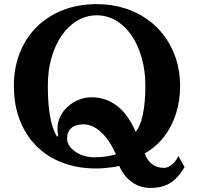

<svg xmlns="http://www.w3.org/2000/svg" viewBox="-20 -800 975 939"><path d="M882.8 17.1Q860.8 53.7 836.9 76.2Q813 98.6 783.4 108.9Q753.9 119.1 714.8 119.1Q682.1 119.1 652.6 106.2Q623 93.3 600.1 68.8Q577.1 44.4 563 11.2Q550.3 14.6 530.8 17.6Q511.2 20.5 490.2 22.2Q469.2 23.9 450.2 23.9Q358.9 23.9 284.9 -4.4Q210.9 -32.7 158 -85.9Q105 -139.2 76.4 -213.6Q47.9 -288.1 47.9 -379.9Q47.9 -468.8 77.1 -542.2Q106.4 -615.7 160.4 -668.9Q214.4 -722.2 288.8 -751Q363.3 -779.8 453.1 -779.8Q524.4 -779.8 586.7 -760.7Q648.9 -741.7 699.2 -706.3Q749.5 -670.9 785.6 -621.3Q821.8 -571.8 841.3 -510.7Q860.8 -449.7 860.8 -379.9Q860.8 -306.6 840.3 -242.9Q819.8 -179.2 781.2 -129.9Q742.7 -80.6 688 -49.8Q699.2 -15.6 723.6 2.7Q748 21 782.2 21Q801.8 21 821.5 4.4Q841.3 -12.2 852.1 -37.1ZM264.2 -134.8Q262.7 -147 262 -154.8Q261.2 -162.6 261.2 -171.9Q261.2 -202.1 274.7 -229.7Q288.1 -257.3 311.5 -278.6Q335 -299.8 365 -312Q395 -324.2 428.2 -324.2Q498.5 -324.2 553.2 -281.7Q607.9 -239.3 643.1 -155.8Q665.5 -179.2 678.2 -238.3Q690.9 -297.4 690.9 -379.9Q690.9 -454.1 673.1 -517.1Q655.3 -580.1 623.3 -626.7Q591.3 -673.3 547.9 -699.2Q504.4 -725.1 453.1 -725.1Q401.9 -725.1 358.2 -699.2Q314.5 -673.3 282 -626.5Q249.5 -579.6 231.7 -516.8Q213.9 -454.1 213.9 -379.9Q213.9 -291 225.1 -229.5Q236.3 -168 258.8 -131.8ZM546.9 -45.9Q514.6 -117.2 473.6 -154.5Q432.6 -191.9 386.2 -191.9Q349.1 -191.9 328.6 -173.6Q308.1 -155.3 308.1 -122.1Q308.1 -104 318.8 -87.6Q329.6 -71.3 348.1 -58.3Q366.7 -45.4 390.4 -38.1Q414.1 -30.8 439.9 -30.8Q472.2 -30.8 499 -34.7Q525.9 -38.6 546.9 -45.9Z"/></svg>

Font: BIZ UDPMincho
Style: Bold
Weight: 700
Designer: TypeBank Co., Ltd.
Foundry: Morisawa Inc.
Version: Version 1.06